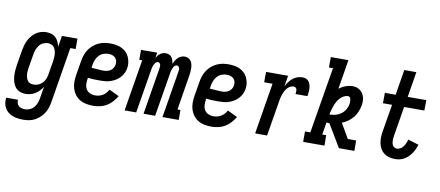

<svg xmlns="http://www.w3.org/2000/svg" viewBox="-85 -1055 3664 1598"><g transform="rotate(10 1747.5 -256.0)"><path d="M168 223Q144 223 121 220Q98 217 77 209Q56 201 39 187.5Q22 174 11 155Q0 136 -3.5 113.5Q-7 91 -4 67H96Q94 82 98.5 96Q103 110 113.5 119Q124 128 138 131.5Q152 135 167 135Q187 135 207.5 126Q228 117 242 100Q256 83 263.5 62.5Q271 42 274 22L290 -76Q278 -57 262.5 -41Q247 -25 228 -13.5Q209 -2 188 3Q167 8 146 8Q121 8 98.5 -1.5Q76 -11 61.5 -29.5Q47 -48 40 -71.5Q33 -95 31 -120Q29 -145 31 -170.5Q33 -196 37 -221L57 -341Q61 -364 67 -386Q73 -408 83.5 -429Q94 -450 109.5 -469Q125 -488 144.5 -501.5Q164 -515 186.5 -521.5Q209 -528 231 -528Q254 -528 275 -521.5Q296 -515 311 -500Q326 -485 335 -465.5Q344 -446 348 -425L364 -520H495V-432H450L373 36Q369 61 361.5 85Q354 109 340 131Q326 153 306.5 171.5Q287 190 264 202Q241 214 216.5 218.5Q192 223 168 223ZM202 -80Q221 -80 240 -87.5Q259 -95 273.5 -109.5Q288 -124 296.5 -143Q305 -162 308 -181L328 -301Q330 -317 331 -332.5Q332 -348 330.5 -363Q329 -378 324.5 -392.5Q320 -407 311.5 -418Q303 -429 289 -434.5Q275 -440 259 -440Q239 -440 219 -430.5Q199 -421 186.5 -404Q174 -387 166.5 -367Q159 -347 156 -327L136 -207Q134 -193 133 -178.5Q132 -164 133.5 -150Q135 -136 139.5 -123Q144 -110 152 -99.5Q160 -89 173.5 -84.5Q187 -80 202 -80Z M720 8Q690 8 661 2.5Q632 -3 607.5 -17.5Q583 -32 566 -54.5Q549 -77 540.5 -104Q532 -131 532 -161Q532 -191 537 -221L557 -341Q561 -366 569 -390.5Q577 -415 591.5 -437.5Q606 -460 626.5 -478Q647 -496 671 -507.5Q695 -519 720 -523.5Q745 -528 770 -528Q795 -528 820 -524Q845 -520 866.5 -510Q888 -500 905.5 -483Q923 -466 932.5 -444.5Q942 -423 946 -398.5Q950 -374 945 -348Q942 -327 931.5 -306Q921 -285 905 -268Q889 -251 868.5 -239Q848 -227 826.5 -220Q805 -213 783 -211Q761 -209 740 -209Q714 -209 688.5 -210Q663 -211 637 -215L636 -207Q632 -184 633 -160.5Q634 -137 645 -118Q656 -99 676.5 -89.5Q697 -80 720 -80Q737 -80 753.5 -84Q770 -88 785 -97Q800 -106 812 -119.5Q824 -133 832 -148L916 -108Q900 -82 879.5 -59Q859 -36 833 -20.5Q807 -5 777.5 1.5Q748 8 720 8ZM755 -295Q769 -295 784 -298.5Q799 -302 812.5 -310.5Q826 -319 834.5 -333Q843 -347 845 -361Q848 -378 844 -393.5Q840 -409 829 -420Q818 -431 803 -435.5Q788 -440 771 -440Q750 -440 728.5 -432Q707 -424 691.5 -407Q676 -390 667.5 -369Q659 -348 656 -327L652 -302Q664 -300 677 -299.5Q690 -299 703 -298Q716 -297 729 -296Q742 -295 755 -295Z M985 0 1057 -436H1032V-520H1169L1161 -474Q1167 -485 1175 -495Q1183 -505 1194 -513Q1205 -521 1217 -524.5Q1229 -528 1241 -528Q1256 -528 1269.5 -522Q1283 -516 1291 -504.5Q1299 -493 1303.5 -479Q1308 -465 1309 -450Q1316 -465 1324 -479Q1332 -493 1344 -504.5Q1356 -516 1371 -522Q1386 -528 1401 -528Q1417 -528 1431 -521Q1445 -514 1453.5 -501.5Q1462 -489 1465.5 -474Q1469 -459 1469.5 -443Q1470 -427 1469 -411Q1468 -395 1465 -379L1417 -84H1442V0H1305L1370 -395Q1371 -403 1371.5 -411Q1372 -419 1370 -426.5Q1368 -434 1362 -439Q1356 -444 1348 -444Q1340 -444 1333 -438Q1326 -432 1322 -425Q1318 -418 1314.5 -410Q1311 -402 1309 -394.5Q1307 -387 1305.5 -379Q1304 -371 1303 -363L1243 0H1145L1210 -395Q1211 -403 1211.5 -411Q1212 -419 1210 -426.5Q1208 -434 1202 -439Q1196 -444 1188 -444Q1180 -444 1173 -438Q1166 -432 1162 -425Q1158 -418 1154.5 -410Q1151 -402 1149 -394.5Q1147 -387 1145.5 -379Q1144 -371 1143 -363L1083 0Z M1720 8Q1690 8 1661 2.5Q1632 -3 1607.5 -17.5Q1583 -32 1566 -54.5Q1549 -77 1540.5 -104Q1532 -131 1532 -161Q1532 -191 1537 -221L1557 -341Q1561 -366 1569 -390.5Q1577 -415 1591.5 -437.5Q1606 -460 1626.5 -478Q1647 -496 1671 -507.5Q1695 -519 1720 -523.5Q1745 -528 1770 -528Q1795 -528 1820 -524Q1845 -520 1866.5 -510Q1888 -500 1905.5 -483Q1923 -466 1932.5 -444.5Q1942 -423 1946 -398.5Q1950 -374 1945 -348Q1942 -327 1931.5 -306Q1921 -285 1905 -268Q1889 -251 1868.5 -239Q1848 -227 1826.5 -220Q1805 -213 1783 -211Q1761 -209 1740 -209Q1714 -209 1688.5 -210Q1663 -211 1637 -215L1636 -207Q1632 -184 1633 -160.5Q1634 -137 1645 -118Q1656 -99 1676.5 -89.5Q1697 -80 1720 -80Q1737 -80 1753.5 -84Q1770 -88 1785 -97Q1800 -106 1812 -119.5Q1824 -133 1832 -148L1916 -108Q1900 -82 1879.5 -59Q1859 -36 1833 -20.5Q1807 -5 1777.5 1.5Q1748 8 1720 8ZM1755 -295Q1769 -295 1784 -298.5Q1799 -302 1812.5 -310.5Q1826 -319 1834.5 -333Q1843 -347 1845 -361Q1848 -378 1844 -393.5Q1840 -409 1829 -420Q1818 -431 1803 -435.5Q1788 -440 1771 -440Q1750 -440 1728.5 -432Q1707 -424 1691.5 -407Q1676 -390 1667.5 -369Q1659 -348 1656 -327L1652 -302Q1664 -300 1677 -299.5Q1690 -299 1703 -298Q1716 -297 1729 -296Q1742 -295 1755 -295Z M2088 0 2159 -432H2088L2089 -520H2275L2260 -428Q2270 -448 2283.5 -466.5Q2297 -485 2315 -499.5Q2333 -514 2354 -521Q2375 -528 2396 -528Q2413 -528 2427 -522Q2441 -516 2450 -504Q2459 -492 2463 -476.5Q2467 -461 2468 -445.5Q2469 -430 2467 -413.5Q2465 -397 2463 -381H2362Q2363 -390 2364 -400Q2365 -410 2363 -419Q2361 -428 2354 -434Q2347 -440 2337 -440Q2323 -440 2308 -432.5Q2293 -425 2282.5 -412.5Q2272 -400 2264.5 -385.5Q2257 -371 2252 -356.5Q2247 -342 2243.5 -327Q2240 -312 2238 -297L2189 0Z M2494 0V-88H2539L2632 -647H2598V-735H2747L2706 -486Q2731 -506 2761 -517Q2791 -528 2821 -528Q2847 -528 2869.5 -516.5Q2892 -505 2905.5 -484.5Q2919 -464 2922.5 -438.5Q2926 -413 2922 -387Q2917 -360 2906.5 -332.5Q2896 -305 2878 -282Q2860 -259 2835 -241Q2810 -223 2783 -213L2856 -88H2926L2927 0H2796L2682 -191H2675Q2671 -191 2666.5 -191.5Q2662 -192 2657 -192L2640 -88H2673L2674 0ZM2680 -263Q2703 -263 2727.5 -271Q2752 -279 2772 -295Q2792 -311 2804 -333.5Q2816 -356 2820 -380Q2821 -389 2821 -398.5Q2821 -408 2819 -417Q2817 -426 2811.5 -433Q2806 -440 2796 -440Q2778 -440 2760 -430Q2742 -420 2728.5 -405Q2715 -390 2705.5 -372.5Q2696 -355 2689.5 -337Q2683 -319 2678 -300.5Q2673 -282 2669 -264Q2672 -264 2674.5 -263.5Q2677 -263 2680 -263Z M3272 8Q3246 8 3222 2Q3198 -4 3179 -18Q3160 -32 3148 -52.5Q3136 -73 3130.5 -97Q3125 -121 3125.5 -146.5Q3126 -172 3130 -197L3169 -432H3092L3093 -520H3184L3219 -735H3321L3286 -520H3443L3442 -432H3271L3230 -183Q3228 -172 3227 -161Q3226 -150 3226.5 -139Q3227 -128 3229 -117.5Q3231 -107 3237 -98.5Q3243 -90 3252 -85Q3261 -80 3272 -80Q3288 -80 3302.5 -89Q3317 -98 3326 -111.5Q3335 -125 3342 -140.5Q3349 -156 3352 -171L3443 -143Q3437 -124 3429 -105.5Q3421 -87 3409 -69.5Q3397 -52 3382 -37Q3367 -22 3349 -11.5Q3331 -1 3311 3.5Q3291 8 3272 8Z"/></g></svg>

Font: Iosevka Curly Slab Semibold
Style: Italic
Weight: 600
Italic angle: -9°
Monospace: yes
Designer: Belleve Invis
Foundry: Belleve Invis
Version: Version 22.1.2; ttfautohint (v1.8.4)